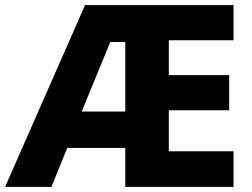

<svg xmlns="http://www.w3.org/2000/svg" viewBox="-22 -734 991 754"><path d="M895 0H470V-153H242L180 0H-2L312 -714H895V-576H641V-439H878V-301H641V-140H895ZM299 -296H470V-569H411Z"/></svg>

Font: Noto Sans Hebrew ExtraBold
Style: Regular
Weight: 800
Designer: Monotype Design Team
Foundry: Monotype Imaging Inc.
Version: Version 2.003